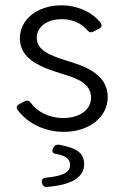

<svg xmlns="http://www.w3.org/2000/svg" viewBox="-20 -492 469 732"><path d="M223.6 10.7C318.4 10.7 390.6 -43.9 390.6 -122.1C390.6 -213.9 293.9 -242.2 234.4 -260.7C168 -281.2 120.1 -301.8 120.1 -347.7C120.1 -390.6 160.2 -418.9 215.8 -418.9C254.9 -418.9 292 -403.3 313.5 -376C320.3 -368.2 327.1 -367.2 335 -371.1L358.4 -382.8C367.2 -387.7 370.1 -395.5 364.3 -404.3C333 -445.3 275.4 -471.7 213.9 -471.7C125 -471.7 55.7 -419.9 55.7 -345.7C55.7 -263.7 141.6 -234.4 209 -212.9C264.6 -196.3 327.1 -177.7 327.1 -120.1C327.1 -72.3 282.2 -42 220.7 -42C168.9 -42 123 -64.5 96.7 -100.6C90.8 -108.4 84 -110.4 75.2 -106.4L52.7 -94.7C43.9 -89.8 41 -82 46.9 -73.2C85 -21.5 150.4 10.7 223.6 10.7ZM139.6 203.1 140.6 207C142.6 215.8 148.4 221.7 158.2 220.7C250 213.9 300.8 185.5 300.8 133.8C300.8 92.8 275.4 72.3 204.1 59.6C194.3 58.6 187.5 62.5 183.6 70.3L181.6 76.2C176.8 85.9 181.6 92.8 192.4 94.7C227.5 100.6 247.1 112.3 247.1 136.7C247.1 163.1 225.6 178.7 154.3 185.5C143.6 186.5 137.7 193.4 139.6 203.1Z"/></svg>

Font: Ed Sans Neue Light
Style: Regular
Weight: 300
Designer: Stephen Hutchings
Version: Version 1.004;PS 001.004;hotconv 1.0.88;makeotf.lib2.5.64775